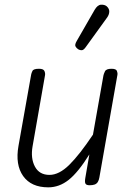

<svg xmlns="http://www.w3.org/2000/svg" viewBox="-20 -796 571 825"><path d="M187.5 9Q114 9 79.5 -39.5Q45 -88 59.5 -169.5L114 -476Q115 -482 119.5 -491.2Q124 -500.5 147.5 -500.5Q166.5 -500.5 170.8 -491Q175 -481.5 173.5 -473L120 -167.5Q111 -116 130 -80.2Q149 -44.5 192.5 -44.5Q234 -44.5 278 -88Q322 -131.5 379.5 -217.5L424.5 -472Q425.5 -477.5 430.8 -489Q436 -500.5 459 -500.5Q478.5 -500.5 482.2 -491.5Q486 -482.5 484.5 -474L407 -33.5Q405 -21.5 400.2 -14Q395.5 -6.5 387 -3.2Q378.5 0 365 0Q351 0 347.2 -7Q343.5 -14 346.5 -31L364 -132.5Q315.5 -55 275 -23Q234.5 9 187.5 9ZM316.5 -584Q308.5 -589 304.5 -596.5Q300.5 -604 309.5 -619.5L386.5 -753.5Q399 -775 414.2 -775.8Q429.5 -776.5 438.5 -769Q450 -758.5 449.5 -745.8Q449 -733 440.5 -721L348 -593Q339 -580.5 331.2 -580.2Q323.5 -580 316.5 -584Z"/></svg>

Font: Edu AU VIC WA NT Pre
Style: Regular
Weight: 400
Designer: Tina and Corey Anderson, Eben Sorkin, Mirko Velimirovic
Foundry: Google for Education
Version: Version 1.001